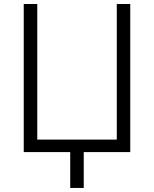

<svg xmlns="http://www.w3.org/2000/svg" viewBox="-20 -747 756 943"><path d="M96.6 0V-727.3H163V-61.4H553.6V-727.3H619.7V0H391.3V176.1H324.9V0Z"/></svg>

Font: DeltaSans Light
Style: Regular
Weight: 300
Designer: Rasmus Andersson
Foundry: rsms
Version: Version 3.012